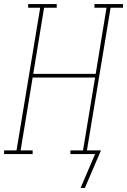

<svg xmlns="http://www.w3.org/2000/svg" viewBox="-57 -755 623 941"><path d="M338 166 409 0H288V-18H350L409 -375H103L44 -18H103V0H-37V-18H24L140 -717H81V-735H221V-717H159L106 -393H412L465 -717H406V-735H546V-717H485L369 -18H438L359 166Z"/></svg>

Font: Iosevka Slab Thin Oblique
Style: Regular
Weight: 100
Italic angle: -9°
Monospace: yes
Designer: Belleve Invis
Foundry: Belleve Invis
Version: Version 11.1.0; ttfautohint (v1.8.3)